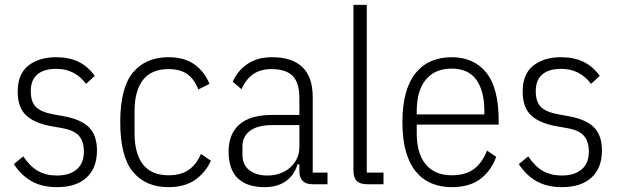

<svg xmlns="http://www.w3.org/2000/svg" viewBox="-20 -760 2553 792"><path d="M215 12Q155 12 112 -11.5Q69 -35 37 -83L76 -115Q104 -73 137 -54.5Q170 -36 215 -36Q266 -36 296 -61Q326 -86 326 -134Q326 -176 306 -199.5Q286 -223 234 -232L194 -239Q124 -251 88.5 -283.5Q53 -316 53 -382Q53 -455 97 -489.5Q141 -524 211 -524Q264 -524 303 -505.5Q342 -487 371 -447L335 -414Q289 -476 212 -476Q161 -476 134 -453Q107 -430 107 -384Q107 -339 129 -318Q151 -297 202 -288L241 -281Q314 -268 347 -235Q380 -202 380 -139Q380 -67 337 -27.5Q294 12 215 12Z M675 12Q581 12 528.5 -51Q476 -114 476 -256Q476 -398 528.5 -461Q581 -524 675 -524Q741 -524 782.5 -494Q824 -464 844 -414L798 -391Q782 -433 753 -454Q724 -475 675 -475Q605 -475 570 -430.5Q535 -386 535 -301V-211Q535 -126 570 -81.5Q605 -37 675 -37Q726 -37 758 -59Q790 -81 809 -125L850 -97Q827 -47 784 -17.5Q741 12 675 12Z M1270 0Q1215 0 1215 -54V-82H1207Q1194 -37 1159 -12.5Q1124 12 1071 12Q999 12 961 -24.5Q923 -61 923 -135Q923 -208 968 -247Q1013 -286 1104 -286H1215V-354Q1215 -419 1187 -447Q1159 -475 1100 -475Q1055 -475 1025 -454.5Q995 -434 976 -392L940 -423Q960 -468 1000.5 -496Q1041 -524 1102 -524Q1185 -524 1227.5 -483Q1270 -442 1270 -360V-48H1331V0ZM1083 -36Q1111 -36 1135 -44.5Q1159 -53 1177 -69Q1195 -85 1205 -106.5Q1215 -128 1215 -154V-244H1103Q1043 -244 1011.5 -220.5Q980 -197 980 -155V-123Q980 -80 1008.5 -58Q1037 -36 1083 -36Z M1496 0Q1465 0 1451.5 -13.5Q1438 -27 1438 -58V-740H1493V-48H1562V0Z M1843 12Q1798 12 1760.5 -3.5Q1723 -19 1696 -51.5Q1669 -84 1654.5 -134.5Q1640 -185 1640 -256Q1640 -327 1654.5 -377.5Q1669 -428 1696 -460.5Q1723 -493 1760.5 -508.5Q1798 -524 1843 -524Q1934 -524 1985.5 -461Q2037 -398 2037 -261V-246H1699V-211Q1699 -126 1736.5 -81.5Q1774 -37 1843 -37Q1900 -37 1934.5 -62.5Q1969 -88 1989 -139L2027 -113Q2005 -54 1960.5 -21Q1916 12 1843 12ZM1843 -477Q1774 -477 1736.5 -431.5Q1699 -386 1699 -301V-288H1978V-301Q1978 -386 1944.5 -431.5Q1911 -477 1843 -477Z M2298 12Q2238 12 2195 -11.5Q2152 -35 2120 -83L2159 -115Q2187 -73 2220 -54.5Q2253 -36 2298 -36Q2349 -36 2379 -61Q2409 -86 2409 -134Q2409 -176 2389 -199.5Q2369 -223 2317 -232L2277 -239Q2207 -251 2171.5 -283.5Q2136 -316 2136 -382Q2136 -455 2180 -489.5Q2224 -524 2294 -524Q2347 -524 2386 -505.5Q2425 -487 2454 -447L2418 -414Q2372 -476 2295 -476Q2244 -476 2217 -453Q2190 -430 2190 -384Q2190 -339 2212 -318Q2234 -297 2285 -288L2324 -281Q2397 -268 2430 -235Q2463 -202 2463 -139Q2463 -67 2420 -27.5Q2377 12 2298 12Z"/></svg>

Font: IBM Plex Sans Cond Light
Style: Regular
Weight: 300
Width: 3
Designer: Mike Abbink, Paul van der Laan, Pieter van Rosmalen
Foundry: Bold Monday
Version: Version 1.3